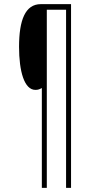

<svg xmlns="http://www.w3.org/2000/svg" viewBox="-20 -780 460 927"><path d="M323 127V-760H177C102 -760 72 -683 72 -554C72 -436 97 -346 151 -346C164 -346 171 -349 182 -355V127H206V-733H299V127Z"/></svg>

Font: Noto Sans Georgian ExtraCondensed Thin
Style: Regular
Weight: 100
Width: 2
Designer: Monotype Design Team, Akaki Razmadze
Foundry: Google LLC
Version: Version 2.005